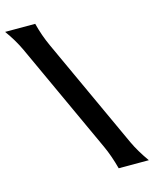

<svg xmlns="http://www.w3.org/2000/svg" viewBox="-132 -913 873 1088"><g transform="rotate(-15 304.0 -368.5)"><path d="M603.5 87.9Q603.5 87.9 426.8 87.9Q405.8 9.3 377.9 -51.3L80.1 -698.7Q50.3 -763.2 4.9 -825.2H181.6Q199.7 -752.9 230.5 -686L528.3 -38.6Q555.7 20.5 603.5 87.9Z"/></g></svg>

Font: Classica
Style: Bold
Weight: 700
Designer: Wojciech Kalinowski "wmk69" (wmk69@o2.pl)
Foundry: Wojciech Kalinowski "wmk69" (wmk69@o2.pl)
Version: Version 2.1.1; 2021-05-14